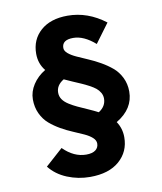

<svg xmlns="http://www.w3.org/2000/svg" viewBox="-86 -759 772 913"><g transform="rotate(-10 300.0 -303.0)"><path d="M275.9 84Q218.3 84 165.8 62.5Q113.3 41 81.1 0L165 -75.2Q216.3 -23.9 275.9 -23.9Q305.7 -23.9 320.8 -35.6Q335.9 -47.4 335.9 -66.9Q335.9 -82.5 321.3 -95.7Q306.6 -108.9 283.2 -119.6Q259.8 -130.4 231.7 -142.1Q203.6 -153.8 175.3 -169.9Q147 -186 123.5 -206.1Q100.1 -226.1 85.4 -257.1Q70.8 -288.1 70.8 -326.2Q70.8 -363.3 93 -397.5Q115.2 -431.6 152.8 -454.1Q124 -489.3 124 -537.1Q124 -605.5 171.6 -647.7Q219.2 -689.9 301.8 -689.9Q399.4 -689.9 483.9 -625L416 -533.2Q361.3 -581.1 310.1 -581.1Q255.9 -581.1 255.9 -542Q255.9 -527.8 271 -515.1Q286.1 -502.4 310.1 -491.5Q334 -480.5 363.3 -468Q392.6 -455.6 421.6 -439Q450.7 -422.4 474.6 -402.3Q498.5 -382.3 513.7 -351.6Q528.8 -320.8 528.8 -284.2Q528.8 -200.7 444.8 -150.9Q467.8 -116.7 467.8 -74.2Q467.8 -4.4 417.2 39.8Q366.7 84 275.9 84ZM369.1 -211.9Q404.8 -234.4 404.8 -272Q404.8 -287.1 397.2 -300.3Q389.6 -313.5 377.9 -323Q366.2 -332.5 347.4 -342.5Q328.6 -352.5 312.3 -359.6Q295.9 -366.7 272 -377Q248 -387.2 231.9 -395Q194.8 -373 194.8 -336.9Q194.8 -318.8 204.8 -304.2Q214.8 -289.6 234.4 -277.3Q253.9 -265.1 273.4 -256.1Q293 -247.1 321.8 -234.4Q350.6 -221.7 369.1 -211.9Z"/></g></svg>

Font: Office Code Pro Bold
Style: Regular
Weight: 700
Designer: Nathan Rutzky & Paul D. Hunt
Foundry: Adobe Systems Incorporated
Version: Version 1.004;PS 001.004;hotconv 1.0.70;makeotf.lib2.5.58329